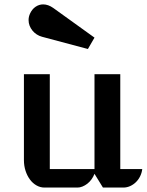

<svg xmlns="http://www.w3.org/2000/svg" viewBox="-20 -846 662 866"><path d="M87.9 -511.2H204.6V-83.5H406.2V-511.2H522.5V-83.5H621.6Q619.6 -66.4 612.1 -51Q604.5 -35.6 593 -24.4Q581.5 -13.2 566.9 -6.6Q552.2 0 536.1 0H444.3L406.2 -62Q400.9 -48.3 392.6 -36.9Q384.3 -25.4 373.8 -17.3Q363.3 -9.3 351.8 -4.6Q340.3 0 329.6 0H180.7Q161.6 0 144.5 -9.8Q127.4 -19.5 115 -36.4Q102.5 -53.2 95.2 -75.7Q87.9 -98.1 87.9 -124ZM169.4 -680.2Q156.7 -683.6 145.5 -690.9Q134.3 -698.2 126.2 -708.3Q118.2 -718.3 113.5 -730.2Q108.9 -742.2 108.9 -755.4Q108.9 -770 115.2 -784.2Q124.5 -804.7 140.4 -815.4Q156.2 -826.2 174.8 -826.2Q197.3 -826.2 220.2 -810.1L406.2 -676.3L376.5 -625Z"/></svg>

Font: Atomic Age
Style: Regular
Weight: 400
Version: Version 1.007; ttfautohint (v1.4.1) -l 6 -r 46 -G 0 -x 0 -H 